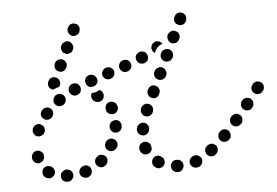

<svg xmlns="http://www.w3.org/2000/svg" viewBox="-45 -624 1020 708"><g transform="rotate(-5 464.5 -270.0)"><path d="M187 21Q191 19 194 16Q197 13 199 9Q201 5 201 0Q201 -9 195 -16Q188 -22 179 -23H178Q173 -23 169 -21Q165 -19 162 -16Q158 -13 156 -9Q155 -5 155 -1Q154 9 161 16Q167 22 177 22H178Q183 23 187 21ZM601 17Q608 10 609 1Q609 -3 608 -8Q607 -12 604 -15Q601 -19 597 -21Q593 -23 588 -23H586Q577 -24 570 -18Q563 -12 562 -2Q562 2 563 6Q565 11 567 14Q570 17 574 19Q578 21 583 22H585Q594 23 601 17ZM262 8Q266 5 268 1Q270 -3 270 -7Q271 -12 269 -16Q267 -25 259 -29Q250 -34 241 -31L240 -30Q231 -28 227 -19Q222 -11 225 -2Q226 2 229 5Q232 9 236 11Q240 13 245 13Q249 14 253 13L255 12Q259 11 262 8ZM677 -2Q681 -11 678 -20Q676 -24 673 -27Q670 -30 665 -32Q661 -34 657 -34Q652 -34 648 -32L646 -31Q638 -28 634 -19Q630 -11 634 -2Q636 2 639 5Q642 9 646 10Q650 12 655 12Q659 12 663 10H665Q674 6 677 -2ZM107 3Q111 4 116 4Q120 3 124 0Q128 -2 130 -6Q133 -9 134 -14Q135 -18 134 -22Q133 -27 131 -31Q128 -34 125 -37Q124 -37 124 -38Q120 -40 116 -41Q112 -42 107 -42Q103 -41 99 -39Q95 -36 92 -33Q90 -29 89 -25Q88 -20 88 -16Q89 -12 91 -8Q94 -4 97 -1Q98 -1 99 0Q102 2 107 3ZM524 1Q533 -1 538 -9Q540 -13 541 -17Q541 -22 540 -26Q539 -30 537 -34Q534 -37 530 -40Q529 -40 529 -41Q521 -46 512 -44Q503 -42 498 -34Q495 -30 495 -25Q494 -21 495 -17Q496 -12 498 -9Q501 -5 505 -3Q506 -2 507 -1Q515 4 524 1ZM329 -34Q331 -38 331 -42Q332 -47 330 -51Q329 -55 326 -59Q319 -65 310 -66Q301 -67 294 -60L293 -59Q289 -56 287 -52Q286 -48 285 -44Q285 -39 286 -35Q288 -31 291 -28Q297 -21 306 -20Q316 -20 323 -26L324 -27Q327 -30 329 -34ZM737 -38Q739 -42 740 -46Q740 -51 739 -55Q738 -59 735 -63Q732 -66 728 -68Q724 -71 720 -71Q715 -72 711 -70Q707 -69 703 -66L702 -65Q694 -59 693 -50Q692 -41 698 -33Q704 -26 713 -25Q723 -24 730 -30L731 -31Q735 -34 737 -38ZM458 -61Q461 -57 465 -55Q469 -53 473 -53Q478 -52 482 -54Q491 -57 495 -65Q499 -73 496 -82Q496 -83 496 -84Q493 -93 485 -97Q477 -101 468 -99Q463 -97 460 -95Q456 -92 454 -88Q452 -84 452 -79Q451 -75 453 -71Q453 -69 453 -68Q455 -64 458 -61ZM64 -59Q56 -65 55 -74V-75Q53 -85 59 -92Q64 -100 73 -101Q82 -103 90 -97Q98 -92 99 -83V-81Q100 -75 98 -70Q96 -64 91 -60Q89 -59 87 -58Q86 -57 86 -57Q84 -56 83 -56Q82 -56 81 -55Q72 -54 64 -59ZM791 -89Q792 -93 792 -98Q792 -102 790 -106Q789 -111 785 -114Q779 -120 769 -120Q760 -120 754 -113L752 -112Q749 -108 747 -104Q746 -100 746 -96Q746 -91 748 -87Q749 -83 753 -80Q759 -73 769 -74Q778 -74 784 -80L786 -82Q789 -85 791 -89ZM372 -107Q369 -116 360 -120Q356 -122 352 -122Q347 -123 343 -121Q339 -120 336 -117Q332 -114 330 -110V-108Q325 -100 328 -91Q331 -82 340 -78Q344 -76 348 -76Q353 -76 357 -77Q361 -79 365 -82Q368 -85 370 -89L371 -90Q375 -98 372 -107ZM453 -133Q459 -125 468 -124Q477 -122 485 -128Q492 -133 494 -142V-144Q496 -154 490 -161Q485 -169 476 -170Q466 -172 459 -166Q451 -161 450 -152L449 -150Q448 -141 453 -133ZM839 -144Q840 -148 840 -152Q840 -157 838 -161Q836 -165 832 -168Q825 -174 816 -173Q807 -172 801 -165L799 -164Q796 -160 795 -156Q794 -152 794 -147Q794 -143 796 -139Q798 -135 802 -132Q809 -126 818 -127Q827 -127 833 -135L835 -136Q838 -139 839 -144ZM390 -180Q385 -187 376 -189Q371 -189 367 -188Q363 -187 359 -185Q355 -182 353 -178Q351 -175 350 -170V-169Q348 -160 354 -152Q359 -144 368 -143Q373 -142 377 -143Q381 -144 385 -147Q389 -149 391 -153Q393 -157 394 -161V-163Q396 -172 390 -180ZM109 -185Q106 -193 97 -197Q89 -201 80 -197Q71 -194 68 -185H67Q66 -181 66 -176Q65 -172 67 -168Q69 -164 72 -160Q75 -157 79 -155Q88 -152 96 -155Q105 -158 109 -167V-168Q113 -176 109 -185ZM885 -200Q886 -204 885 -209Q885 -213 883 -217Q880 -221 877 -224Q870 -229 860 -228Q851 -227 845 -220L844 -218Q841 -215 840 -211Q839 -206 839 -202Q840 -197 842 -193Q844 -190 848 -187Q855 -181 864 -182Q874 -183 879 -190L881 -192Q883 -196 885 -200ZM471 -206Q475 -197 483 -194Q492 -190 501 -194Q509 -197 513 -206L514 -208Q515 -212 515 -216Q515 -221 514 -225Q512 -229 509 -232Q506 -235 502 -237Q493 -241 484 -237Q476 -234 472 -225L471 -223Q468 -215 471 -206ZM371 -256Q362 -260 354 -256Q345 -252 342 -243Q339 -234 343 -226V-224Q347 -216 356 -213Q365 -210 373 -213Q381 -217 385 -226Q388 -235 384 -243L383 -245Q380 -253 371 -256ZM147 -237Q146 -246 139 -252Q131 -258 122 -257Q113 -256 107 -249Q101 -241 101 -232Q102 -223 109 -217Q116 -211 126 -212Q135 -213 141 -220Q147 -227 147 -237ZM929 -266Q928 -275 920 -281Q913 -286 904 -285Q894 -284 889 -276L888 -275Q882 -267 883 -258Q884 -249 892 -243Q895 -240 900 -239Q904 -238 909 -239Q913 -239 917 -242Q921 -244 923 -248L925 -249Q930 -257 929 -266ZM501 -272Q504 -263 513 -259Q521 -255 530 -258Q539 -262 542 -270L543 -272Q547 -280 544 -289Q541 -298 532 -302Q524 -306 515 -303Q507 -299 503 -291L502 -289Q498 -281 501 -272ZM194 -269Q196 -272 197 -277Q198 -281 197 -286Q196 -290 193 -294Q188 -301 178 -303Q169 -304 162 -299H161Q158 -296 155 -292Q153 -288 152 -284Q151 -280 152 -275Q153 -271 156 -267Q161 -260 170 -258Q180 -257 187 -262H188Q191 -265 194 -269ZM324 -304Q324 -304 324 -305Q319 -301 313 -299L312 -298Q304 -296 296 -296Q295 -296 295 -296Q295 -295 295 -295Q294 -295 294 -294Q290 -286 293 -277Q296 -268 304 -264L306 -263Q314 -259 323 -262Q332 -265 336 -273Q340 -282 337 -291Q334 -299 326 -304H324Q324 -304 324 -304ZM251 -300Q254 -303 255 -307Q257 -312 256 -316Q256 -320 254 -324Q250 -333 241 -336Q233 -339 224 -335Q220 -333 217 -330Q214 -326 212 -322Q211 -318 211 -313Q211 -309 213 -305Q217 -297 226 -293Q235 -290 243 -294L244 -295Q248 -296 251 -300ZM318 -331Q322 -340 318 -349Q315 -357 307 -361Q298 -365 290 -362H289Q280 -359 276 -350Q272 -342 276 -333Q279 -324 287 -320Q296 -316 305 -320Q314 -323 318 -331ZM138 -335Q135 -343 139 -352L140 -353Q143 -362 152 -365Q161 -368 169 -364Q178 -360 181 -351Q184 -343 180 -334V-333Q179 -331 178 -330Q177 -329 176 -328Q176 -328 175 -328Q167 -327 160 -323Q157 -322 154 -321Q153 -321 152 -321Q151 -322 150 -322Q141 -326 138 -335ZM531 -337Q534 -328 543 -324Q547 -322 551 -322Q556 -322 560 -323Q564 -325 568 -328Q571 -331 573 -335L574 -337Q578 -345 574 -354Q571 -363 563 -367Q559 -369 554 -369Q550 -369 546 -367Q541 -366 538 -363Q535 -360 533 -356L532 -354Q528 -346 531 -337ZM382 -353Q386 -361 384 -370Q381 -379 372 -383Q364 -387 355 -384Q346 -381 342 -373Q337 -365 340 -356Q343 -347 352 -343Q360 -339 369 -342Q378 -345 382 -353ZM447 -375Q451 -384 448 -392Q445 -401 437 -405Q428 -409 420 -406H419Q410 -403 406 -394Q402 -386 405 -377Q409 -368 417 -364Q425 -360 434 -364H435Q443 -367 447 -375ZM168 -398Q171 -390 180 -386Q184 -384 188 -384Q193 -384 197 -385Q201 -387 204 -390Q208 -393 209 -397L210 -398Q214 -406 211 -415Q208 -424 199 -428Q195 -430 191 -430Q186 -430 182 -429Q178 -427 174 -424Q171 -421 169 -417V-416Q165 -407 168 -398ZM561 -402Q565 -393 573 -389Q577 -387 582 -387Q586 -387 590 -388Q595 -390 598 -393Q601 -396 603 -400L604 -402Q608 -410 605 -419Q601 -428 593 -432Q589 -433 584 -434Q580 -434 576 -432Q572 -431 568 -428Q565 -425 563 -421L562 -419Q558 -410 561 -402ZM512 -402Q515 -411 511 -419Q508 -428 499 -431Q490 -434 482 -431L481 -430Q473 -427 469 -418Q466 -409 470 -401Q474 -392 482 -389Q491 -386 500 -389V-390Q509 -393 512 -402ZM553 -444Q559 -450 568 -453Q569 -454 570 -454Q570 -454 570 -454Q570 -455 570 -455Q568 -458 564 -461Q560 -464 556 -464Q552 -465 547 -465Q543 -464 539 -461Q531 -456 529 -447Q527 -438 532 -430Q533 -428 535 -426Q537 -424 540 -423Q541 -426 542 -428L543 -430Q546 -438 553 -444ZM198 -462Q201 -453 209 -450Q213 -448 218 -447Q222 -447 226 -449Q231 -450 234 -453Q237 -456 239 -460L240 -462Q242 -466 242 -470Q242 -475 240 -479Q239 -483 236 -486Q233 -490 229 -492Q220 -496 212 -492Q203 -489 199 -481L198 -479Q194 -471 198 -462ZM592 -467Q595 -458 603 -454Q607 -452 612 -452Q616 -452 621 -453Q625 -455 628 -458Q631 -461 633 -465L634 -467Q638 -475 635 -484Q632 -493 623 -496Q619 -498 615 -499Q610 -499 606 -497Q602 -496 599 -493Q595 -490 593 -486L592 -484Q589 -475 592 -467ZM226 -535Q226 -530 227 -526Q229 -522 232 -519Q235 -515 239 -513Q243 -511 247 -511Q252 -511 256 -513Q260 -514 264 -517Q267 -520 269 -524V-526Q271 -530 271 -534Q272 -539 270 -543Q269 -547 266 -550Q263 -554 258 -555Q250 -559 241 -556Q233 -553 229 -544L228 -543Q226 -539 226 -535ZM622 -531Q625 -523 634 -519Q642 -515 651 -518Q660 -521 664 -530V-531Q668 -540 665 -549Q662 -557 654 -561Q645 -565 636 -562Q628 -559 624 -550L623 -549Q619 -540 622 -531Z"/></g></svg>

Font: FRB American Cursive Dotted Extrabold
Style: Bold Italic
Weight: 800
Italic angle: -25°
Version: Version 2.0;Modular Font Editor K font №1